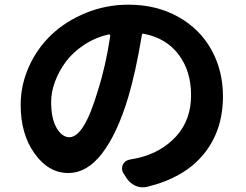

<svg xmlns="http://www.w3.org/2000/svg" viewBox="-20 -760 1040 812"><path d="M273.4 -179.7Q335.9 -179.7 393.6 -376Q426.8 -478.5 446.3 -608.4Q446.3 -611.3 444.3 -613.3Q442.4 -615.2 439.5 -614.3Q382.8 -601.6 335 -569.8Q287.1 -538.1 257.8 -498Q228.5 -458 212.4 -414.1Q196.3 -370.1 196.3 -329.1Q196.3 -258.8 219.2 -219.2Q242.2 -179.7 273.4 -179.7ZM601.6 30.3Q592.8 32.2 584 32.2Q567.4 32.2 552.7 25.4Q528.3 14.6 514.6 -7.8L502 -27.3Q496.1 -37.1 496.1 -46.9Q496.1 -54.7 499 -62.5Q507.8 -81.1 528.3 -85Q545.9 -87.9 563.5 -91.8Q663.1 -115.2 725.6 -184.1Q788.1 -252.9 788.1 -357.4Q788.1 -459 735.8 -528.8Q683.6 -598.6 587.9 -617.2Q581.1 -619.1 580.1 -612.3Q553.7 -454.1 522.5 -349.6Q476.6 -196.3 412.6 -112.3Q348.6 -28.3 268.6 -28.3Q185.5 -28.3 126.5 -110.4Q67.4 -192.4 67.4 -316.4Q67.4 -400.4 102.5 -478.5Q137.7 -556.6 198.2 -613.8Q258.8 -670.9 343.8 -705.6Q428.7 -740.2 523.4 -740.2Q642.6 -740.2 734.4 -688.5Q826.2 -636.7 874.5 -548.8Q922.9 -460.9 922.9 -352.5Q922.9 -207 840.8 -107.4Q758.8 -7.8 601.6 30.3Z"/></svg>

Font: Gen Jyuu Gothic Monospace Bold
Style: Bold
Weight: 700
Designer: [Source Han Sans]
Ryoko NISHIZUKA  (kana & ideographs); Paul D. Hunt (Latin, Greek & Cyrillic); Wenlong ZHANG  (bopomofo
Version: Version 1.002.20150607